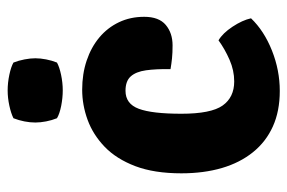

<svg xmlns="http://www.w3.org/2000/svg" viewBox="-147 -607 768 514"><g transform="rotate(-90 237.0 -350.0)"><path d="M309 -277.5Q309.5 -316.5 305.8 -343.2Q302 -370 289.5 -384Q277 -398 251 -398Q216 -398 202.8 -362.5Q189.5 -327 189.5 -248.5Q189.5 -169 211.5 -138Q233.5 -107 276 -107Q305.5 -107 334 -119.5Q362.5 -132 386 -149Q405 -138 422.5 -111.5Q440 -85 445 -62Q411.5 -27 358.8 -6Q306 15 250.5 15Q196.5 15 155.5 -3.5Q114.5 -22 86.5 -56.8Q58.5 -91.5 44.2 -140Q30 -188.5 30 -248.5Q30 -321 49.2 -371.8Q68.5 -422.5 101 -453.8Q133.5 -485 173.2 -499.5Q213 -514 254 -514Q296 -514 331.8 -502Q367.5 -490 393.8 -468Q420 -446 434.5 -415.5Q449 -385 449 -348Q449 -308.5 427.2 -290.2Q405.5 -272 372.5 -272Q352.5 -272 338 -273.5Q323.5 -275 309 -277.5ZM166 -639.5Q166 -653.5 169 -668.8Q172 -684 177.5 -698Q190.5 -704.5 211.2 -709Q232 -713.5 252 -713.5Q272.5 -713.5 293.8 -709Q315 -704.5 326.5 -698Q332 -684 335 -668.2Q338 -652.5 338 -639.5Q338 -626 335 -610.5Q332 -595 326.5 -581.5Q315 -575 293.8 -570.5Q272.5 -566 252 -566Q232 -566 210.5 -570.2Q189 -574.5 177.5 -581.5Q172 -595 169 -610.5Q166 -626 166 -639.5Z"/></g></svg>

Font: Signika
Style: Bold
Weight: 700
Designer: Anna Giedry
Foundry: Anna Giedry
Version: Version 2.001